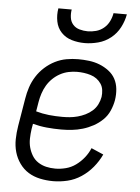

<svg xmlns="http://www.w3.org/2000/svg" viewBox="-53 -782 607 832"><g transform="rotate(5 250.0 -366.0)"><path d="M209 8Q180 8 152 2Q124 -4 101.5 -18Q79 -32 63 -54.5Q47 -77 39.5 -103.5Q32 -130 32.5 -159Q33 -188 38 -218L58 -338Q62 -363 70 -387.5Q78 -412 92.5 -435Q107 -458 127.5 -476.5Q148 -495 172 -507Q196 -519 221.5 -523.5Q247 -528 272 -528Q296 -528 320 -525Q344 -522 365.5 -513.5Q387 -505 405.5 -491Q424 -477 434.5 -457.5Q445 -438 447.5 -414Q450 -390 446 -365Q442 -342 432 -319Q422 -296 404 -278.5Q386 -261 364 -249Q342 -237 318.5 -230Q295 -223 271.5 -220.5Q248 -218 225 -218Q193 -218 162 -221Q131 -224 101 -232L97 -209Q94 -188 93.5 -167.5Q93 -147 98 -128.5Q103 -110 113 -93.5Q123 -77 139 -66.5Q155 -56 174 -51.5Q193 -47 214 -47Q236 -47 259.5 -53Q283 -59 303 -73.5Q323 -88 338.5 -107.5Q354 -127 363 -149L416 -126Q402 -96 380.5 -70Q359 -44 331 -25.5Q303 -7 271.5 0.5Q240 8 209 8ZM225 -273Q241 -273 257.5 -274.5Q274 -276 291 -280.5Q308 -285 324.5 -293Q341 -301 354.5 -313Q368 -325 376 -341Q384 -357 387 -374Q389 -389 387 -404Q385 -419 377 -431Q369 -443 357.5 -451.5Q346 -460 331.5 -464.5Q317 -469 302 -471Q287 -473 272 -473Q254 -473 235 -469Q216 -465 198.5 -455.5Q181 -446 166.5 -432Q152 -418 142 -401Q132 -384 126 -365.5Q120 -347 117 -329L110 -287Q138 -279 166.5 -276Q195 -273 225 -273ZM293 -600Q264 -600 237 -608Q210 -616 191.5 -635.5Q173 -655 167.5 -683Q162 -711 167 -740H225Q222 -722 224.5 -704.5Q227 -687 238 -674.5Q249 -662 266.5 -657Q284 -652 302 -652Q320 -652 338.5 -657Q357 -662 372 -674.5Q387 -687 395.5 -704.5Q404 -722 407 -740H465Q460 -711 445.5 -683Q431 -655 406.5 -635.5Q382 -616 352 -608Q322 -600 293 -600Z"/></g></svg>

Font: Iosevka Term Curly Light
Style: Italic
Weight: 300
Italic angle: -9°
Designer: Belleve Invis
Foundry: Belleve Invis
Version: Version 32.3.0